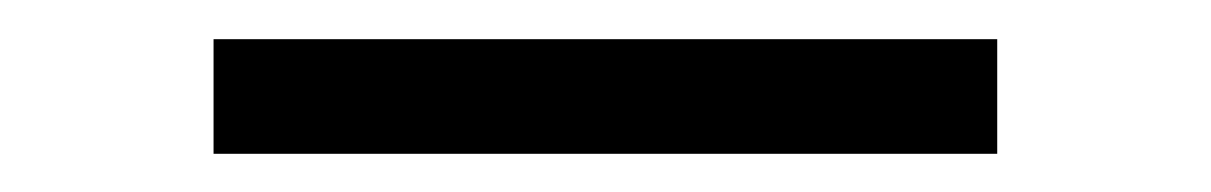

<svg xmlns="http://www.w3.org/2000/svg" viewBox="-20 -367 618 98"><path d="M489 -347V-288.5H89V-347Z"/></svg>

Font: Merriweather 28pt Light
Style: Regular
Weight: 300
Version: Version 2.100